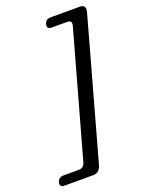

<svg xmlns="http://www.w3.org/2000/svg" viewBox="-234 -803 768 1013"><g transform="rotate(-20 150.0 -296.0)"><path d="M83 51 277 -644.5Q285 -674 256.5 -674H169.5Q140.5 -674 147.5 -700.5Q154.5 -726.5 182.5 -726.5H347Q382.5 -726.5 372 -686L155.5 93Q144.5 133 109 133H-52Q-81 133 -74 106Q-67.5 80.5 -38.5 80.5H47Q75 80.5 83 51Z"/></g></svg>

Font: Fraunces 72pt SuperSoft
Style: Italic
Weight: 400
Italic angle: -16°
Version: Version 1.000;[b76b70a41]